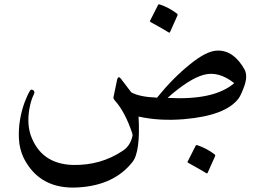

<svg xmlns="http://www.w3.org/2000/svg" viewBox="-20 -623 1252 873"><path d="M970 -393Q1044 -394 1093 -305Q1106 -277 1092 -235Q1077 -193 1066 -177Q1008 -97 815 -81Q705 -72 610 -93Q619 68 582 114Q499 219 338 229Q162 241 88 96Q79 77 73 54.5Q67 32 66 7Q64 -37 71 -78.5Q78 -120 92 -158Q98 -174 104 -187Q110 -200 116 -210Q120 -217 126 -215Q133 -213 135 -208Q138 -203 135 -196Q124 -175 117 -145Q100 -69 119 -10Q165 122 310 127Q438 130 539 62Q572 40 582 -3Q584 -8 581 -18Q549 -113 504 -164Q494 -175 496 -181L513 -263Q519 -279 529 -266L577 -203Q615 -182 694 -179Q765 -267 843 -330Q920 -393 970 -393ZM1045 -245Q974 -301 907 -283Q840 -265 742 -178Q954 -166 1045 -245ZM699 -601Q700 -604 706 -603Q748 -589 785 -561Q789 -557 787 -553L753 -477Q751 -472 743 -478Q739 -481 719.5 -492Q700 -503 666 -522Q660 -525 662 -528ZM870 39Q871 36 877 37Q919 51 956 79Q960 83 958 87L924 163Q922 168 914 162Q910 159 890.5 148Q871 137 837 118Q831 115 833 112Z"/></svg>

Font: Amiri
Style: Italic
Weight: 400
Italic angle: 10°
Designer: Khaled Hosny
Version: Version 0.113